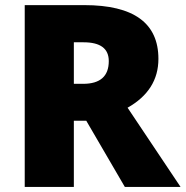

<svg xmlns="http://www.w3.org/2000/svg" viewBox="-20 -734 729 754"><path d="M318.8 -259.8 470.2 0H689L481 -311C561.5 -356.4 602.1 -420.4 602.1 -502.9C602.1 -643.6 504.9 -713.9 311 -713.9H77.1V0H270V-259.8ZM270 -567.9H308.1C374 -567.9 407.2 -543.5 407.2 -494.1C407.2 -434.6 373.5 -404.8 306.2 -404.8H270Z"/></svg>

Font: Sahel Black
Style: Bold
Weight: 900
Foundry: Saber Rastikerdar (saber.rastikerdar@gmail.com)
Version: Version 3.4.0